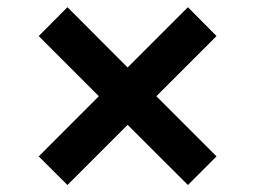

<svg xmlns="http://www.w3.org/2000/svg" viewBox="-20 -557 713 536"><path d="M504.6 -40.5 336.3 -208.5 168.3 -40.5 88.1 -120.4 256 -288.4 88.1 -456.3 168.3 -536.9 336.3 -368.6 504.6 -536.9 584.5 -456.3 416.5 -288.4 584.5 -120.4Z"/></svg>

Font: Linik Sans SemiBold
Style: Regular
Weight: 600
Designer: Rasmus Andersson (font), Cristiano Sobral (main changes)
Foundry: rsms
Version: Version 3.018;June 1, 2022;FontCreator 14.0.0.2814 64-bit; t